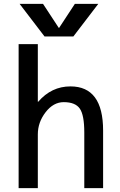

<svg xmlns="http://www.w3.org/2000/svg" viewBox="-20 -980 624 1000"><path d="M288 -835 370 -960H492L362 -790H212L82 -960H204L286 -835ZM177 -450H179Q248 -530 347 -530Q517 -530 517 -300V0H419V-290Q419 -381 395.5 -414.5Q372 -448 312 -448Q258 -448 217.5 -395.5Q177 -343 177 -280V0H77V-750H177Z"/></svg>

Font: Mplus 1p Medium
Style: Regular
Weight: 500
Version: Version 1.061